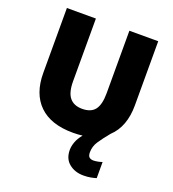

<svg xmlns="http://www.w3.org/2000/svg" viewBox="-166 -840 1089 1207"><g transform="rotate(20 378.5 -237.0)"><path d="M519 88Q519 113 529.5 121.5Q540 130 557 130Q570 130 587.5 126.5Q605 123 615 119V227Q599 232 578 236Q557 240 530 240Q473 240 434 208.5Q395 177 395 118Q395 93 405 65Q415 37 440 6Q410 10 376 10Q228 10 150.5 -65.5Q73 -141 73 -280V-714H267V-295Q267 -219 295.5 -185Q324 -151 379 -151Q438 -151 464.5 -185.5Q491 -220 491 -296V-714H684V-284Q684 -214 663.5 -158.5Q643 -103 602 -65Q564 -19 541.5 15Q519 49 519 88Z"/></g></svg>

Font: Noto Sans Black
Style: Regular
Weight: 900
Designer: Monotype Design Team
Foundry: Monotype Imaging Inc.
Version: Version 2.007